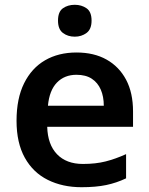

<svg xmlns="http://www.w3.org/2000/svg" viewBox="-20 -771 621 801"><path d="M299 -552Q372 -552 424.5 -522.5Q477 -493 506 -438.5Q535 -384 535 -306V-242H177Q179 -168 218 -127.5Q257 -87 326 -87Q379 -87 420.5 -97.5Q462 -108 506 -128V-27Q466 -8 423 1Q380 10 320 10Q241 10 179.5 -20.5Q118 -51 83.5 -113Q49 -175 49 -267Q49 -360 80.5 -423.5Q112 -487 168 -519.5Q224 -552 299 -552ZM299 -459Q249 -459 217.5 -426.5Q186 -394 180 -330H413Q413 -368 400.5 -397Q388 -426 363 -442.5Q338 -459 299 -459ZM292 -751Q320 -751 341 -736.5Q362 -722 362 -685Q362 -649 341 -633.5Q320 -618 292 -618Q263 -618 242.5 -633.5Q222 -649 222 -685Q222 -722 242.5 -736.5Q263 -751 292 -751Z"/></svg>

Font: Noto Sans Thai SemiBold
Style: Regular
Weight: 600
Version: Version 2.001